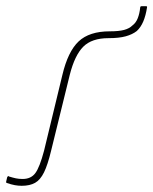

<svg xmlns="http://www.w3.org/2000/svg" viewBox="-31 -587 494 619"><path d="M39 12Q28 12 17 10Q6 8 -9 3Q-12 2 -11 -2L-8 -15Q-7 -18 -5 -19Q-3 -20 -2 -18Q11 -14 20.5 -12Q30 -10 42 -10Q69 -10 83 -29Q97 -48 111 -101L170 -345Q188 -421 222.5 -453.5Q257 -486 323 -486Q352 -486 369 -490.5Q386 -495 396 -505Q407 -513 413 -528Q419 -543 421 -563Q421 -567 426 -567H440Q444 -567 443 -563Q439 -537 431 -518Q423 -499 410 -487Q396 -476 374.5 -470Q353 -464 319 -464Q265 -464 237.5 -436.5Q210 -409 194 -346L134 -102Q123 -56 111 -31.5Q99 -7 82 2.5Q65 12 39 12Z"/></svg>

Font: Sofia Sans Thin
Style: Italic
Weight: 250
Italic angle: -9°
Version: Version 4.100-B